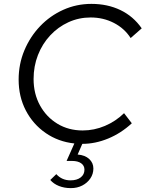

<svg xmlns="http://www.w3.org/2000/svg" viewBox="-20 -730 753 989"><path d="M345 239Q311 239 283.5 228Q256 217 239 197L270 167Q299 199 343 199Q376 199 395.5 184Q415 169 415 144Q415 123 398 111Q381 99 351 99H323L363 9Q280 0 215 -45Q150 -90 113 -161Q76 -232 76 -320Q76 -400 105.5 -470.5Q135 -541 186.5 -595Q238 -649 306 -679.5Q374 -710 451 -710Q534 -710 600.5 -678Q667 -646 710 -584L653 -534Q621 -584 566.5 -612Q512 -640 447 -640Q386 -640 332.5 -615.5Q279 -591 238.5 -547.5Q198 -504 175.5 -446.5Q153 -389 153 -323Q153 -247 186 -187Q219 -127 276 -92.5Q333 -58 406 -58Q465 -58 520.5 -81.5Q576 -105 619 -147L659 -95Q604 -44 537.5 -16.5Q471 11 404 11L380 66Q418 69 439.5 89Q461 109 461 138Q461 166 445.5 189Q430 212 404 225.5Q378 239 345 239Z"/></svg>

Font: Red Hat Text VF
Style: Italic
Weight: 300
Italic angle: -12°
Designer: Pentagram, MCKL
Foundry: Pentagram, MCKL
Version: Version 1.023